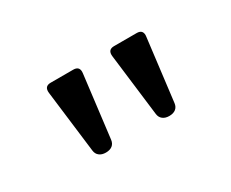

<svg xmlns="http://www.w3.org/2000/svg" viewBox="-55 -779 710 589"><g transform="rotate(-30 300.0 -484.5)"><path d="M248 -600.6 247.6 -595.2 220.7 -375.5Q219.2 -362.8 210.7 -356Q202.1 -349.1 187.5 -349.1Q173.3 -349.1 164.6 -356Q155.8 -362.8 154.3 -375.5L127.4 -595.2Q124.5 -619.6 147.5 -619.6H227.5Q248 -619.6 248 -600.6ZM472.7 -600.6 472.2 -595.2 445.3 -375.5Q443.8 -362.8 435.3 -356Q426.8 -349.1 412.1 -349.1Q397.9 -349.1 389.2 -356Q380.4 -362.8 378.9 -375.5L352.1 -595.2Q349.1 -619.6 372.1 -619.6H452.1Q472.7 -619.6 472.7 -600.6Z"/></g></svg>

Font: Courier Prime Sans
Style: Regular
Weight: 400
Designer: Alan Dague-Greene
Foundry: Quote-Unquote Apps
Version: Version 3.020